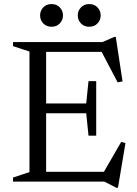

<svg xmlns="http://www.w3.org/2000/svg" viewBox="-20 -872 658 922"><path d="M442 -482.5V-351.5V-220.5H405L394 -328H151.5V-375H394L405 -482.5ZM568.5 -481 545 -476.5 462.5 -633.5 490 -623H151.5V-670H472L528 -694.5H536ZM471.5 -34 562 -190.5 582.5 -185 546.5 29.5H538.5L481 0H151.5V-47H494ZM42.5 0V-19.5L121.5 -45.5V-624.5L42.5 -650.5V-670H201.5V0ZM227.5 -743.5Q203 -743.5 187.8 -759.5Q172.5 -775.5 172.5 -798Q172.5 -820.5 187.8 -836.5Q203 -852.5 227.5 -852.5Q252 -852.5 267.2 -836.5Q282.5 -820.5 282.5 -798Q282.5 -775.5 267.2 -759.5Q252 -743.5 227.5 -743.5ZM408.5 -743.5Q384 -743.5 368.8 -759.5Q353.5 -775.5 353.5 -798Q353.5 -820.5 368.8 -836.5Q384 -852.5 408.5 -852.5Q433 -852.5 448.2 -836.5Q463.5 -820.5 463.5 -798Q463.5 -775.5 448.2 -759.5Q433 -743.5 408.5 -743.5Z"/></svg>

Font: Newsreader 16pt
Style: Regular
Weight: 400
Designer: Hugues Gentile
Foundry: Production Type
Version: Version 1.003